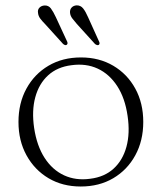

<svg xmlns="http://www.w3.org/2000/svg" viewBox="-20 -686 604 717"><path d="M282.5 -471.5Q350.5 -471.5 403 -440.5Q455.5 -409.5 485.2 -355.2Q515 -301 515 -230.5Q515 -160.5 485.2 -106Q455.5 -51.5 403 -20.5Q350.5 10.5 281.5 10.5Q213.5 10.5 161.2 -20.5Q109 -51.5 79 -106Q49 -160.5 49 -230.5Q49 -301 78.8 -355.2Q108.5 -409.5 161 -440.5Q213.5 -471.5 282.5 -471.5ZM317 -18.5Q370 -25 404.2 -56.2Q438.5 -87.5 452.2 -138Q466 -188.5 456.5 -253Q447 -319.5 417.8 -364.5Q388.5 -409.5 344.8 -429.8Q301 -450 247 -442.5Q194 -436 159.8 -404.8Q125.5 -373.5 111.8 -323Q98 -272.5 107.5 -208Q117.5 -141.5 146.5 -96.5Q175.5 -51.5 219.5 -31.2Q263.5 -11 317 -18.5ZM188.5 -622 229.5 -533.5Q232 -529 232.2 -525.2Q232.5 -521.5 229.5 -519Q226.5 -516.5 222.8 -517.8Q219 -519 215.5 -522L148 -596.5Q137.5 -607 130.2 -616.8Q123 -626.5 122 -638Q120 -649.5 127 -657Q134 -664.5 145.5 -665.5Q161 -666.5 170 -654.5Q179 -642.5 188.5 -622ZM309 -621.5 349 -533Q351.5 -528.5 351.8 -524.8Q352 -521 349 -518.5Q346 -516.5 342.2 -517.8Q338.5 -519 335 -521.5L267 -596.5Q257.5 -607.5 250 -617.2Q242.5 -627 241.5 -638.5Q240.5 -650 247.2 -657.5Q254 -665 265.5 -666Q281 -666.5 290.5 -654.5Q300 -642.5 309 -621.5Z"/></svg>

Font: Fraunces ExtraLight
Style: Regular
Weight: 250
Version: Version 1.000;[b76b70a41]